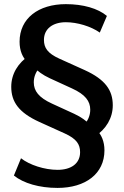

<svg xmlns="http://www.w3.org/2000/svg" viewBox="-20 -721 598 927"><path d="M257.8 186.3C393.1 186.3 484.3 117.6 484.3 4.9C484.3 -38.2 469.6 -71.6 446.1 -94.1L436.3 -60.8C492.2 -97.1 524.5 -151 524.5 -212.7C524.5 -285.3 488.2 -337.3 389.2 -382.4L265.7 -438.2C209.8 -463.7 192.2 -490.2 192.2 -528.4C192.2 -582.4 235.3 -613.7 298 -613.7C352.9 -613.7 418.6 -594.1 461.8 -563.7L496.1 -644.1C452.9 -680.4 381.4 -701 298 -701C165.7 -701 74.5 -632.4 74.5 -519.6C74.5 -475.5 89.2 -443.1 112.7 -420.6L122.5 -453.9C66.7 -417.6 34.3 -363.7 34.3 -302C34.3 -229.4 70.6 -177.5 169.6 -132.4L293.1 -76.5C349 -51 366.7 -24.5 366.7 13.7C366.7 68.6 323.5 99 257.8 99C195.1 99 122.5 75.5 81.4 43.1L47.1 126.5C93.1 163.7 169.6 186.3 257.8 186.3ZM143.1 -323.5C143.1 -351 153.9 -377.5 175.5 -399L145.1 -395.1C160.8 -378.4 186.3 -358.8 220.6 -343.1L327.5 -294.1C392.2 -264.7 415.7 -232.4 415.7 -191.2C415.7 -163.7 404.9 -137.3 383.3 -115.7L413.7 -119.6C398 -136.3 372.5 -155.9 338.2 -171.6L231.4 -220.6C166.7 -250 143.1 -282.4 143.1 -323.5Z"/></svg>

Font: LL Pando Sans
Style: Bold
Weight: 700
Designer: Joshua Smith
Foundry: Joshua Smith
Version: Version 1.000;Glyphs 3.2.1 (3258)